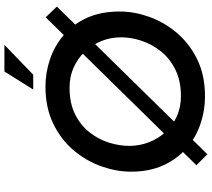

<svg xmlns="http://www.w3.org/2000/svg" viewBox="-66 -900 984 893"><g transform="rotate(-90 426.5 -454.0)"><path d="M842 -682 155 18 104 -33 792 -734ZM423 7Q359 7 296.5 -14Q234 -35 184 -78Q134 -121 104 -186Q74 -251 74 -338Q74 -404 98.5 -474Q123 -544 172.5 -603Q222 -662 296.5 -698.5Q371 -735 470 -735Q535 -735 597 -714Q659 -693 709.5 -650Q760 -607 789.5 -542Q819 -477 819 -389Q819 -323 794.5 -253.5Q770 -184 720.5 -125Q671 -66 597 -29.5Q523 7 423 7ZM425 -105Q497 -105 549 -131Q601 -157 634 -198.5Q667 -240 683 -288.5Q699 -337 699 -383Q699 -432 681.5 -475Q664 -518 632.5 -551.5Q601 -585 558.5 -604Q516 -623 465 -623Q393 -623 341.5 -597.5Q290 -572 257 -530Q224 -488 209 -439.5Q194 -391 194 -345Q194 -297 211 -253.5Q228 -210 258.5 -176.5Q289 -143 331.5 -124Q374 -105 425 -105ZM664 -926 525 -792H456L540 -926Z"/></g></svg>

Font: Josefin Sans Thin SemiBold
Style: Italic
Weight: 600
Italic angle: -7°
Version: Version 2.000